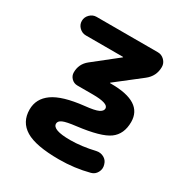

<svg xmlns="http://www.w3.org/2000/svg" viewBox="-174 -651 962 1012"><g transform="rotate(30 307.5 -145.0)"><path d="M303 -82Q362 -88 383.5 -98.5Q405 -109 405 -125Q405 -156 309 -156H216Q195 -156 180 -171Q165 -186 165 -207Q165 -258 205 -290L349 -404Q350 -405 350 -406Q350 -407 349 -407H123Q100 -407 83 -423.5Q66 -440 66 -463Q66 -486 83 -503Q100 -520 123 -520H496Q519 -520 536 -503Q553 -486 553 -463Q553 -407 508 -372L359 -256Q358 -255 358 -254Q358 -253 359 -253H367Q558 -253 558 -131Q558 -57 508.5 -21Q459 15 320 32Q261 39 240 48.5Q219 58 219 74Q219 112 326 112Q395 112 476 93Q499 88 519.5 99Q540 110 546 132L547 135Q554 158 542.5 179.5Q531 201 508 207Q421 230 326 230Q185 230 123 192.5Q61 155 61 79Q61 13 118 -27.5Q175 -68 303 -82Z"/></g></svg>

Font: Rounded Mplus 1c ExtraBold
Style: Regular
Weight: 800
Version: Version 1.059.20150529